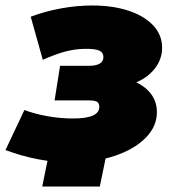

<svg xmlns="http://www.w3.org/2000/svg" viewBox="-51 -579 629 700"><path d="M206 13Q89 13 -31 -32L38 -178Q74 -164 121.5 -155.5Q169 -147 215 -147Q311 -147 311 -189Q311 -203 302.5 -208Q294 -213 273 -213H148L168 -339H272Q326 -339 326 -371Q326 -387 312 -394Q298 -401 263 -401Q226 -401 190.5 -392Q155 -383 105 -361L61 -518Q114 -538 172 -548.5Q230 -559 285 -559Q360 -559 417.5 -540Q475 -521 507.5 -486.5Q540 -452 540 -405Q540 -364 514.5 -330.5Q489 -297 446 -279Q481 -262 501 -234.5Q521 -207 521 -170Q521 -118 480 -76.5Q439 -35 368 -11Q297 13 206 13ZM341 -36 313 101H103L131 -36Z"/></svg>

Font: Montserrat Black
Style: Italic
Weight: 900
Italic angle: -11.3°
Designer: Julieta Ulanovsky
Foundry: Julieta Ulanovsky
Version: Version 9.000; ttfautohint (v1.8.4.7-5d5b)